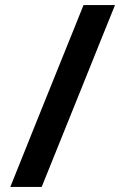

<svg xmlns="http://www.w3.org/2000/svg" viewBox="-20 -733 491 753"><path d="M20.5 0Q43 -55.5 63.8 -107.8Q84.5 -160 112 -228L212 -476Q240.5 -546.5 262.5 -601Q284.5 -655.5 307.5 -713H431Q415.5 -674.5 400.8 -638.2Q386 -602 370 -562.2Q354 -522.5 334.5 -473.5L235.5 -228Q208 -160 187 -107.8Q166 -55.5 143.5 0Z"/></svg>

Font: Commissioner Thin SemiBold
Style: Regular
Weight: 600
Version: Version 1.000